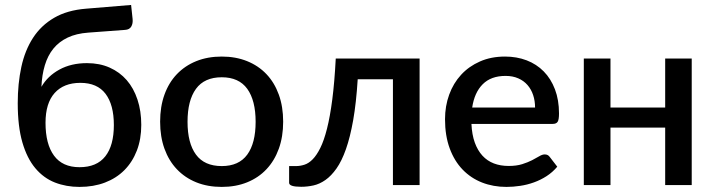

<svg xmlns="http://www.w3.org/2000/svg" viewBox="-20 -746 2874 774"><path d="M300.5 -72Q370 -72 404.5 -115.8Q439 -159.5 439 -242Q439 -323.5 405.5 -367.8Q372 -412 304 -412Q237 -412 200.2 -371Q163.5 -330 163.5 -251Q163.5 -165 197.8 -118.5Q232 -72 300.5 -72ZM336 -614.5Q287.5 -611 252.8 -594.5Q218 -578 195.2 -550Q172.5 -522 160.8 -483Q149 -444 147 -396Q172 -439.5 219.5 -465.5Q267 -491.5 330.5 -491.5Q381.5 -491.5 422 -473.5Q462.5 -455.5 490.8 -423Q519 -390.5 534.2 -344.5Q549.5 -298.5 549.5 -242.5Q549.5 -185.5 531.8 -139.2Q514 -93 481.5 -60.2Q449 -27.5 403 -10Q357 7.5 300.5 7.5Q247 7.5 201.5 -10.2Q156 -28 122.5 -67.8Q89 -107.5 70.2 -172Q51.5 -236.5 51.5 -330Q51.5 -409 66 -476Q80.5 -543 113 -593.2Q145.5 -643.5 198.2 -674.2Q251 -705 327 -711L508.5 -726L514.5 -670Q516.5 -651.5 509.2 -639Q502 -626.5 484 -625.5Z M874 -518Q930.5 -518 976.2 -499.5Q1022 -481 1054.2 -447Q1086.5 -413 1104 -364.5Q1121.5 -316 1121.5 -255.5Q1121.5 -195 1104 -146.5Q1086.5 -98 1054.2 -63.8Q1022 -29.5 976.2 -11Q930.5 7.5 874 7.5Q817 7.5 771.2 -11Q725.5 -29.5 693 -63.8Q660.5 -98 643 -146.5Q625.5 -195 625.5 -255.5Q625.5 -316 643 -364.5Q660.5 -413 693 -447Q725.5 -481 771.2 -499.5Q817 -518 874 -518ZM874 -76.5Q943 -76.5 976.8 -122.8Q1010.5 -169 1010.5 -255Q1010.5 -341 976.8 -387.8Q943 -434.5 874 -434.5Q804 -434.5 770 -387.8Q736 -341 736 -255Q736 -169 770 -122.8Q804 -76.5 874 -76.5Z M1671.5 0H1564V-426.5H1422Q1416 -331 1403.8 -261.8Q1391.5 -192.5 1374.5 -144.5Q1357.5 -96.5 1336.5 -66.8Q1315.5 -37 1292 -20.5Q1268.5 -4 1243.8 1.5Q1219 7 1194 7Q1145.5 7 1145.5 -9V-76.5H1173.5Q1190 -76.5 1207.2 -82Q1224.5 -87.5 1240.5 -103.8Q1256.5 -120 1271.2 -149.5Q1286 -179 1298.2 -227.2Q1310.5 -275.5 1319.5 -344.8Q1328.5 -414 1333.5 -510H1671.5Z M2137 -312.5Q2137 -339.5 2129.2 -362.8Q2121.5 -386 2106.5 -403.2Q2091.5 -420.5 2069.2 -430.2Q2047 -440 2018 -440Q1959.5 -440 1926 -406.5Q1892.5 -373 1883.5 -312.5ZM1880.5 -246.5Q1882.5 -203 1894 -171.2Q1905.5 -139.5 1924.8 -118.5Q1944 -97.5 1970.8 -87.2Q1997.5 -77 2030.5 -77Q2062 -77 2085 -84.2Q2108 -91.5 2125 -100.2Q2142 -109 2154 -116.2Q2166 -123.5 2176 -123.5Q2189 -123.5 2196 -113.5L2226.5 -74Q2207.5 -51.5 2183.5 -36Q2159.5 -20.5 2132.5 -10.8Q2105.5 -1 2077 3.2Q2048.5 7.5 2021.5 7.5Q1968.5 7.5 1923.2 -10.2Q1878 -28 1844.8 -62.5Q1811.5 -97 1792.8 -148Q1774 -199 1774 -265.5Q1774 -318.5 1790.8 -364.5Q1807.5 -410.5 1838.8 -444.5Q1870 -478.5 1914.8 -498.2Q1959.5 -518 2016 -518Q2063 -518 2103 -502.8Q2143 -487.5 2172 -458Q2201 -428.5 2217.2 -385.8Q2233.5 -343 2233.5 -288.5Q2233.5 -263.5 2228 -255Q2222.5 -246.5 2208 -246.5Z M2768.5 -510V0H2661.5V-231.5H2441V0H2333.5V-510H2441V-312.5H2661.5V-510Z"/></svg>

Font: Lato 2
Style: Regular
Weight: 600
Designer: Lukasz Dziedzic with Adam Twardoch and Botio Nikoltchev
Foundry: tyPoland Lukasz Dziedzic
Version: Version 2.015; 2015-08-06; http://www.latofonts.com/